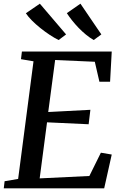

<svg xmlns="http://www.w3.org/2000/svg" viewBox="-24 -1023 664 1043"><path d="M-3.5 0 1 -38.5 74.5 -51 158 -690 90 -701.5 95 -743H583L574 -579H516L491 -687.5L275.5 -697L238 -414.5L467 -426.5L457.5 -348L231.5 -358.5L191.5 -54L461.5 -67L524 -193.5L583 -183.5L542 0ZM526.5 -836 485 -805.5Q463.5 -818 442.5 -835.2Q421.5 -852.5 402.5 -872.2Q383.5 -892 367.5 -912.2Q351.5 -932.5 339 -951.5L413 -1003ZM335 -836 294.5 -805.5Q272 -816.5 246.2 -833.5Q220.5 -850.5 195.5 -870.5Q170.5 -890.5 149.8 -911.2Q129 -932 116.5 -951L192.5 -1003Z"/></svg>

Font: Merriweather 36pt Medium
Style: Italic
Weight: 500
Italic angle: -7.8°
Version: Version 2.101